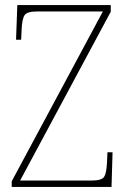

<svg xmlns="http://www.w3.org/2000/svg" viewBox="-20 -734 499 754"><path d="M26 0V-22L384 -689H126Q87 -689 77 -675Q67 -661 65 -620L63 -578H43L48 -714H415V-688L59 -25H340Q379 -25 388.5 -39Q398 -53 400 -93L402 -136H422L418 0Z"/></svg>

Font: Noto Serif Hebrew SemiCondensed Thin
Style: Regular
Weight: 100
Width: 4
Designer: Monotype Design Team
Foundry: Monotype Imaging Inc.
Version: Version 2.004; ttfautohint (v1.8.4.7-5d5b)